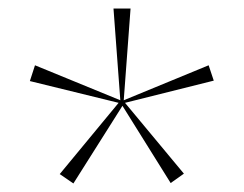

<svg xmlns="http://www.w3.org/2000/svg" viewBox="-20 -544 572 450"><path d="M152 -114 120 -136 258 -303 50 -354 62 -391 262 -309 246 -524H286L270 -309L469 -391L481 -355L273 -303L411 -137L380 -115L267 -296Z"/></svg>

Font: Alumni Sans Thin Thin
Style: Regular
Weight: 250
Version: Version 1.018